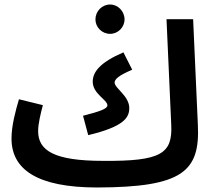

<svg xmlns="http://www.w3.org/2000/svg" viewBox="-20 -810 953 851"><path d="M468 -660C503 -660 532 -689 532 -724C532 -760 503 -790 468 -790C432 -790 403 -760 403 -724C403 -689 432 -660 468 -660ZM411 21C789 20 867 -50 857 -256L836 -725H718L739 -257C745 -129 695 -95 437 -97C219 -97 149 -143 149 -229C149 -262 161 -310 170 -344L64 -370C49 -319 31 -253 31 -196C31 -60 143 21 411 21ZM371 -211C530 -249 553 -289 553 -331C553 -385 488 -419 488 -444C488 -459 507 -476 566 -501L527 -578C425 -534 391 -492 391 -448C391 -394 456 -368 456 -343C456 -328 423 -316 348 -297Z"/></svg>

Font: Noto Sans Arabic UI SmBd
Style: Regular
Weight: 600
Designer: Monotype Design Team, Nadine Chahine and Nizar Qandah
Foundry: Monotype Imaging Inc.
Version: Version 2.010